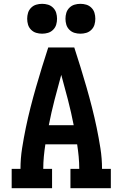

<svg xmlns="http://www.w3.org/2000/svg" viewBox="-20 -983 640 1003"><path d="M41 0V-101H87Q87 -155 95.5 -209Q104 -263 115 -316Q126 -369 139.5 -422Q153 -475 168 -527Q183 -579 199 -631Q215 -683 232 -735H368Q385 -683 401 -631Q417 -579 432 -527Q447 -475 460.5 -422Q474 -369 485 -316Q496 -263 504.5 -209Q513 -155 513 -101H559V0H348V-101H394Q394 -133 391 -165Q388 -197 383 -229H217Q212 -197 209 -165Q206 -133 206 -101H252V0ZM235 -329H365Q352 -396 335 -461.5Q318 -527 300 -592Q282 -527 265 -461.5Q248 -396 235 -329ZM400 -807Q384 -807 369 -811.5Q354 -816 342.5 -827.5Q331 -839 326.5 -854Q322 -869 322 -885Q322 -901 326.5 -916Q331 -931 342.5 -942.5Q354 -954 369 -958.5Q384 -963 400 -963Q416 -963 431 -958.5Q446 -954 457.5 -942.5Q469 -931 473.5 -916Q478 -901 478 -885Q478 -869 473.5 -854Q469 -839 457.5 -827.5Q446 -816 431 -811.5Q416 -807 400 -807ZM200 -807Q184 -807 169 -811.5Q154 -816 142.5 -827.5Q131 -839 126.5 -854Q122 -869 122 -885Q122 -901 126.5 -916Q131 -931 142.5 -942.5Q154 -954 169 -958.5Q184 -963 200 -963Q216 -963 231 -958.5Q246 -954 257.5 -942.5Q269 -931 273.5 -916Q278 -901 278 -885Q278 -869 273.5 -854Q269 -839 257.5 -827.5Q246 -816 231 -811.5Q216 -807 200 -807Z"/></svg>

Font: Iosevka Curly Slab Extended
Style: Bold
Weight: 700
Width: 7
Monospace: yes
Designer: Belleve Invis
Foundry: Belleve Invis
Version: Version 11.1.0; ttfautohint (v1.8.3)